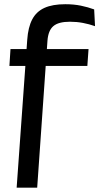

<svg xmlns="http://www.w3.org/2000/svg" viewBox="-20 -696 473 888"><path d="M23.5 -391 28.5 -469H389.5L384 -391ZM419.5 -575Q392.5 -584.5 363.5 -590Q334.5 -595.5 303.5 -595.5Q250.5 -595.5 226.8 -575.2Q203 -555 199.5 -507.5L152 172H57L106 -512.5Q110 -570 129 -606.2Q148 -642.5 185.5 -659.5Q223 -676.5 282 -676.5Q321 -676.5 354 -669.8Q387 -663 415.5 -652.5Z"/></svg>

Font: Anek Latin Medium
Style: Regular
Weight: 500
Designer: Yesha Goshar
Foundry: Ek Type
Version: Version 1.003